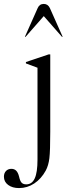

<svg xmlns="http://www.w3.org/2000/svg" viewBox="-110 -711 348 978"><path d="M24 228Q8 228 0 219.5Q-8 211 -13 188Q-18 168 -27.5 158.5Q-37 149 -52 149Q-69 149 -79.5 160Q-90 171 -90 189Q-90 215 -68.5 231Q-47 247 -13 247Q29 247 64.5 223.5Q100 200 123 158Q137 132 141.5 95Q146 58 146 -40V-434H138L22 -395V-388L81 -366V102Q81 167 67 197.5Q53 228 24 228ZM206 -523 113 -629 20 -523 17 -524 82 -670Q91 -691 113 -691Q134 -691 144 -670L209 -524Z"/></svg>

Font: Libre Caslon Display
Style: Regular
Weight: 400
Designer: Pablo Impallari, Rodrigo Fuenzalida
Foundry: Pablo Impallari, Rodrigo Fuenzalida
Version: Version 1.100; ttfautohint (v1.6) -l 8 -r 50 -G 200 -x 14 -D